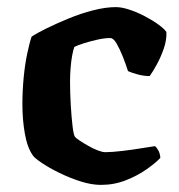

<svg xmlns="http://www.w3.org/2000/svg" viewBox="-20 -520 503 540"><path d="M264 0Q237 0 206 -10Q175 -20 146.5 -34Q118 -48 98 -61.5Q78 -75 73 -82Q57 -104 50 -143.5Q43 -183 43 -226Q43 -264 46.5 -301Q50 -338 56.5 -369Q63 -400 69 -417Q84 -427 111.5 -440.5Q139 -454 173 -468Q207 -482 242 -491Q277 -500 306 -500Q322 -500 343.5 -493Q365 -486 387 -474.5Q409 -463 425.5 -451Q442 -439 448 -430Q449 -408 441 -384.5Q433 -361 422 -340.5Q411 -320 401 -306Q385 -306 368 -310.5Q351 -315 340 -320Q334 -339 325.5 -360.5Q317 -382 308 -397.5Q299 -413 290 -413Q274 -413 254 -408.5Q234 -404 216.5 -398.5Q199 -393 189 -388Q186 -380 183 -364Q180 -348 178.5 -328.5Q177 -309 177 -290Q177 -259 179 -225Q181 -191 184 -165.5Q187 -140 191 -135Q193 -132 203.5 -125Q214 -118 228 -110Q242 -102 255 -97Q268 -92 276 -92Q294 -92 324 -95.5Q354 -99 380.5 -103.5Q407 -108 416 -109Q420 -106 425 -97.5Q430 -89 431 -76Q418 -62 392.5 -44Q367 -26 334 -13Q301 0 264 0Z"/></svg>

Font: Texturina 12pt
Style: Bold
Weight: 700
Designer: Guillermo Torres Carreño
Foundry: Omnibus-Type
Version: Version 1.002